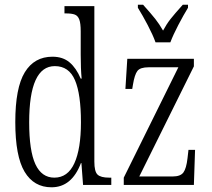

<svg xmlns="http://www.w3.org/2000/svg" viewBox="-20 -786 899 816"><path d="M45 -267Q45 -413 85.5 -479Q126 -545 203 -545Q247 -545 275.5 -521Q304 -497 323 -452H327Q323 -493 323 -554V-653Q323 -687 317 -703Q311 -719 298 -724Q285 -729 260 -729H254V-760H381V-99Q381 -57 394.5 -44Q408 -31 444 -31H453V0H333L326 -93H324Q285 10 199 10Q124 10 84.5 -56Q45 -122 45 -267ZM324 -266Q324 -386 298.5 -445.5Q273 -505 213 -505Q104 -505 104 -266Q104 -145 130.5 -88Q157 -31 211 -31Q268 -31 296 -92Q324 -153 324 -266ZM506 -31 738 -500H611Q576 -500 564 -484.5Q552 -469 545 -426L542 -408H513L521 -536H804V-504L572 -36H714Q747 -36 759.5 -53Q772 -70 777 -114L781 -149H809L804 0H506ZM566 -753V-766H588Q623 -727 640 -705.5Q657 -684 673 -656Q688 -684 705 -705.5Q722 -727 757 -766H779V-753Q760 -722 738 -680Q716 -638 704 -606H641Q630 -637 608 -679Q586 -721 566 -753Z"/></svg>

Font: Noto Serif CondLight
Style: Regular
Weight: 300
Width: 3
Designer: Monotype Design Team
Foundry: Monotype Imaging Inc.
Version: Version 1.001